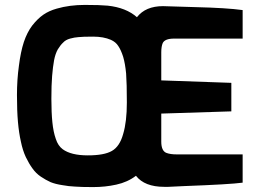

<svg xmlns="http://www.w3.org/2000/svg" viewBox="-20 -757 1048 781"><path d="M192 -448Q189 -411 189 -355Q189 -299 193 -260Q197 -220 207 -192Q216 -164 235 -150Q269 -125 337 -125Q404 -125 435 -143Q467 -161 481 -212Q496 -262 496 -340Q496 -418 493 -458Q489 -499 481 -526Q472 -554 461 -570Q451 -586 431 -595Q401 -608 359 -608Q316 -608 299 -606Q283 -605 265 -600Q247 -595 237 -584Q226 -574 215 -556Q205 -538 200 -512Q195 -485 192 -448ZM53 -261Q49 -306 49 -370Q49 -433 57 -490Q64 -546 77 -586Q90 -625 111 -653Q133 -681 156 -697Q179 -713 211 -722Q263 -737 325 -737Q387 -737 418 -734Q493 -726 537 -687Q572 -732 643 -732Q649 -732 775 -728Q902 -725 967 -716V-600H688Q651 -600 642 -582Q636 -568 636 -544V-430L921 -420V-304L636 -295V-181Q636 -143 657 -135Q673 -129 698 -129H967V-14Q916 -7 728 0L665 3H648Q568 3 533 -42Q499 -16 453 -6Q408 4 359 4Q310 4 285 2Q260 1 233 -4Q206 -8 186 -16Q166 -25 146 -38.5Q126 -52 112 -72Q98 -91 85 -118Q72 -146 65 -181Q57 -216 53 -261Z"/></svg>

Font: Mina
Style: Bold
Weight: 700
Version: Version 1.000